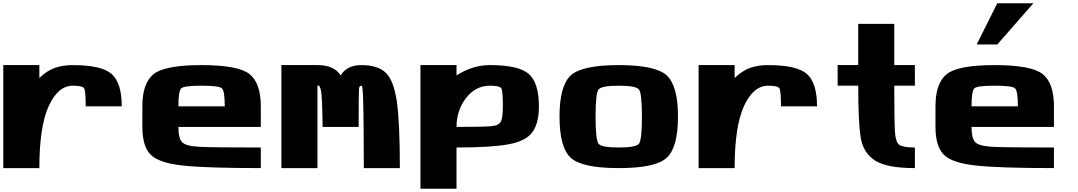

<svg xmlns="http://www.w3.org/2000/svg" viewBox="-20 -1020 6540 1165"><path d="M421.9 -625Q597.7 -625 658.2 -570.3Q718.8 -515.6 718.8 -375H500Q500 -468.8 490.2 -484.4Q480.5 -500 421.9 -500Q332 -500 275.4 -376Q218.8 -252 218.8 0H0V-625H218.8V-546.9Q265.6 -591.8 313.5 -608.4Q361.3 -625 421.9 -625Z M1343.8 -375Q1343.8 -468.8 1326.2 -484.4Q1308.6 -500 1203.1 -500Q1097.7 -500 1080.1 -484.4Q1062.5 -468.8 1062.5 -375ZM843.8 -250V-375Q843.8 -515.6 912.1 -570.3Q980.5 -625 1203.1 -625Q1425.8 -625 1494.1 -570.3Q1562.5 -515.6 1562.5 -375V-250H1062.5Q1062.5 -179.7 1085.9 -156.2Q1109.4 -132.8 1195.3 -128.9Q1281.2 -125 1562.5 -125V0Q1234.4 0 1088.9 -15.6Q943.4 -31.2 893.6 -82Q843.8 -132.8 843.8 -250Z M1906.2 0H1687.5V-625H1906.2Q2007.8 -625 2046.9 -562.5Q2085.9 -625 2171.9 -625Q2273.4 -625 2321.3 -578.1Q2369.1 -531.2 2387.7 -405.3Q2406.2 -279.3 2406.2 0H2187.5Q2187.5 -70.3 2186.5 -223.6Q2185.5 -377 2182.6 -441.4Q2179.7 -505.9 2171.9 -500Q2160.2 -500 2158.2 -480.5Q2156.2 -460.9 2156.2 -250H1937.5Q1937.5 -296.9 1933.6 -404.3Q1929.7 -511.7 1906.2 -500Z M3031.2 -375Q3031.2 -468.8 3021.5 -484.4Q3011.7 -500 2953.1 -500Q2865.2 -500 2807.6 -424.8Q2750 -349.6 2750 -250Q2908.2 -250 2957 -253.9Q3005.9 -257.8 3018.6 -281.2Q3031.2 -304.7 3031.2 -375ZM2750 -625V-562.5Q2847.7 -625 2953.1 -625Q3128.9 -625 3189.5 -570.3Q3250 -515.6 3250 -375Q3250 -273.4 3210.9 -218.8Q3171.9 -164.1 3066.4 -144.5Q2960.9 -125 2750 -125V125H2531.2V-625Z M3875 -312.5Q3875 -453.1 3857.4 -476.6Q3839.8 -500 3734.4 -500Q3628.9 -500 3611.3 -476.6Q3593.8 -453.1 3593.8 -312.5Q3593.8 -171.9 3611.3 -148.4Q3628.9 -125 3734.4 -125Q3839.8 -125 3857.4 -148.4Q3875 -171.9 3875 -312.5ZM4093.8 -312.5Q4093.8 -125 4025.4 -62.5Q3957 0 3734.4 0Q3511.7 0 3443.4 -62.5Q3375 -125 3375 -312.5Q3375 -500 3443.4 -562.5Q3511.7 -625 3734.4 -625Q3957 -625 4025.4 -562.5Q4093.8 -500 4093.8 -312.5Z M4640.6 -625Q4816.4 -625 4877 -570.3Q4937.5 -515.6 4937.5 -375H4718.8Q4718.8 -468.8 4709 -484.4Q4699.2 -500 4640.6 -500Q4550.8 -500 4494.1 -376Q4437.5 -252 4437.5 0H4218.8V-625H4437.5V-546.9Q4484.4 -591.8 4532.2 -608.4Q4580.1 -625 4640.6 -625Z M5187.5 -500H5062.5V-625H5187.5V-875H5406.2V-625H5531.2V-500H5406.2Q5406.2 -289.1 5410.2 -222.7Q5414.1 -156.2 5437.5 -140.6Q5460.9 -125 5531.2 -125V0Q5359.4 0 5288.1 -46.9Q5216.8 -93.8 5202.1 -187.5Q5187.5 -281.2 5187.5 -500Z M6156.2 -375Q6156.2 -468.8 6138.7 -484.4Q6121.1 -500 6015.6 -500Q5910.2 -500 5892.6 -484.4Q5875 -468.8 5875 -375ZM5656.2 -250V-375Q5656.2 -515.6 5724.6 -570.3Q5793 -625 6015.6 -625Q6238.3 -625 6306.6 -570.3Q6375 -515.6 6375 -375V-250H5875Q5875 -179.7 5898.4 -156.2Q5921.9 -132.8 6007.8 -128.9Q6093.8 -125 6375 -125V0Q6046.9 0 5901.4 -15.6Q5755.9 -31.2 5706.1 -82Q5656.2 -132.8 5656.2 -250ZM6031.2 -750H5906.2L6031.2 -1000H6250Z"/></svg>

Font: CraftyPE
Style: Regular
Weight: 400
Designer: Erek Butcher
Foundry: Haunted Coop
Version: Version 0.018;April 4, 2024;FontCreator 15.0.0.2962 64-bit